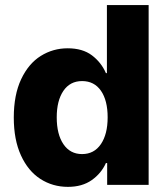

<svg xmlns="http://www.w3.org/2000/svg" viewBox="-20 -727 658 755"><path d="M34.2 -264.6Q34.2 -354 63.2 -415.5Q92.3 -477.1 140.4 -507.1Q188.5 -537.1 246.1 -537.1Q304.7 -537.1 341.6 -509.3Q378.4 -481.4 396.5 -439.5H400.4V-707H564.5V0H401.4V-85.9H396.5Q378.4 -45.4 340.8 -18.8Q303.2 7.8 247.1 7.8Q187 7.8 138.7 -23.4Q90.3 -54.7 62.3 -116.2Q34.2 -177.7 34.2 -264.6ZM403.3 -265.6Q403.3 -332 377 -370.1Q350.6 -408.2 302.7 -408.2Q255.4 -408.2 229.2 -369.6Q203.1 -331.1 203.1 -265.6Q203.1 -198.7 229.5 -159.9Q255.9 -121.1 302.7 -121.1Q350.1 -121.1 376.7 -160.2Q403.3 -199.2 403.3 -265.6Z"/></svg>

Font: WEMIX Pretendard ExtraBold
Style: Regular
Weight: 800
Designer: Base glyphs from Inter by Rasmus Andersson; Hangeul glyphs from Noto Sans CJK(Source Han Sans) by Jang Soo-young and Kan
Foundry: Kil Hyung-jin
Version: Version 1.000